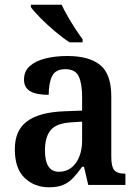

<svg xmlns="http://www.w3.org/2000/svg" viewBox="-20 -786 587 816"><path d="M188 10Q127 10 85 -29.5Q43 -69 43 -152Q43 -232 95 -270.5Q147 -309 252 -313L329 -316V-374Q329 -429 315 -460.5Q301 -492 257 -492Q216 -492 201.5 -462.5Q187 -433 187 -383Q134 -383 108 -398.5Q82 -414 82 -448Q82 -483 106.5 -505Q131 -527 173 -537.5Q215 -548 266 -548Q359 -548 406 -509.5Q453 -471 453 -376V-119Q453 -78 465.5 -63Q478 -48 510 -48H513V0H355L337 -77H329Q309 -49 290.5 -29.5Q272 -10 248 0Q224 10 188 10ZM230 -56Q275 -56 302 -93Q329 -130 329 -191V-269L282 -266Q219 -262 195 -232.5Q171 -203 171 -147Q171 -56 230 -56ZM276 -606Q248 -624 214 -652.5Q180 -681 151.5 -710Q123 -739 111 -756V-766H242Q252 -744 267.5 -717Q283 -690 300 -664Q317 -638 331 -619V-606Z"/></svg>

Font: Noto Serif Lao SemiCondensed SemiBold
Style: Regular
Weight: 600
Width: 4
Designer: Monotype Design Team
Foundry: Monotype Imaging Inc.
Version: Version 2.003; ttfautohint (v1.8.4.7-5d5b)